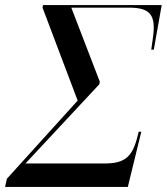

<svg xmlns="http://www.w3.org/2000/svg" viewBox="-77 -734 655 754"><path d="M-57 0H425L478 -217H468L460 -187C440 -115 409 -92 333 -92H23L313 -403L315 -413L203 -704H429C514 -704 537 -675 523 -582L517 -539H527L558 -714H92L90 -704L228 -339L-50 -32Z"/></svg>

Font: Noto Serif Display SemiCondensed
Style: Italic
Weight: 400
Width: 4
Italic angle: -12°
Designer: Monotype Design Team
Foundry: Monotype Imaging Inc.
Version: Version 2.009